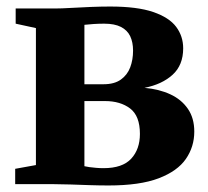

<svg xmlns="http://www.w3.org/2000/svg" viewBox="-20 -564 638 588"><path d="M312.5 4Q285 4 254.8 3Q224.5 2 196.2 1Q168 0 146 0H26.5V-47L90 -58.5V-478L28 -491.5V-538H148.5Q168.5 -538 198 -539.8Q227.5 -541.5 259.5 -542.8Q291.5 -544 317.5 -544Q400.5 -544 449.2 -527.2Q498 -510.5 519.5 -481.8Q541 -453 541 -416Q541 -364.5 508.5 -335Q476 -305.5 422.5 -295Q467.5 -291 501.5 -275.2Q535.5 -259.5 555.2 -231Q575 -202.5 575 -161Q575 -114.5 549.2 -77.2Q523.5 -40 466 -18Q408.5 4 312.5 4ZM297 -49Q355 -49 381.8 -78Q408.5 -107 408.5 -154Q408.5 -209 378.5 -231.8Q348.5 -254.5 301.5 -254.5H238.5V-55Q244.5 -53.5 253.8 -52.2Q263 -51 274.2 -50Q285.5 -49 297 -49ZM238.5 -306H297Q330 -306 350 -320.2Q370 -334.5 378.8 -357.8Q387.5 -381 387.5 -409Q387.5 -434.5 378.8 -453Q370 -471.5 350.5 -481.5Q331 -491.5 299 -491.5Q282.5 -491.5 267.2 -490.5Q252 -489.5 238.5 -488Z"/></svg>

Font: Merriweather 60pt ExtraBold
Style: Regular
Weight: 800
Version: Version 2.100